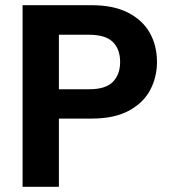

<svg xmlns="http://www.w3.org/2000/svg" viewBox="-20 -720 656 740"><path d="M67 0V-700H333Q418 -700 474 -671Q530 -642 557.5 -593Q585 -544 585 -481Q585 -423 559 -373.5Q533 -324 477 -293.5Q421 -263 333 -263H207V0ZM207 -376H324Q387 -376 415 -404.5Q443 -433 443 -481Q443 -530 415 -558Q387 -586 324 -586H207Z"/></svg>

Font: DM Sans 18pt ExtraBold
Style: Regular
Weight: 800
Designer: Colophon Foundry, Jonny Pinhorn
Foundry: Colophon Foundry
Version: Version 4.004;gftools[0.9.30]